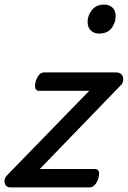

<svg xmlns="http://www.w3.org/2000/svg" viewBox="-35 -815 557 835"><path d="M11 0Q-10 0 -14.5 -19.5Q-19 -39 -2 -55L353 -420H134Q123 -420 119 -430Q115 -440 120 -460Q126 -480 135.5 -490Q145 -500 156 -500H470Q487 -500 494.5 -490Q502 -480 501 -467Q500 -454 491 -445L138 -80H379Q390 -80 394 -70.5Q398 -61 393 -40Q387 -21 377 -10.5Q367 0 356 0ZM395 -669Q375 -669 360.5 -682Q346 -695 346 -720Q346 -747 364.5 -771Q383 -795 419 -795Q439 -795 453.5 -782.5Q468 -770 468 -744Q468 -717 450.5 -693Q433 -669 395 -669Z"/></svg>

Font: Playwrite DE LA
Style: Regular
Weight: 400
Designer: Veronika Burian, José Scaglione
Foundry: TypeTogether
Version: Version 1.002